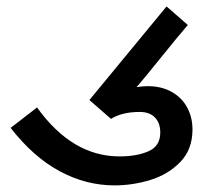

<svg xmlns="http://www.w3.org/2000/svg" viewBox="-20 -569 640 596"><path d="M13 -172 95 -235.5Q204 -83.5 351 -83.5Q404.5 -83.5 441 -99.5Q477.5 -115.5 477.5 -157.5Q477.5 -187.5 460.8 -204.5Q444 -221.5 414 -221.5Q359 -221.5 324.5 -200L257.5 -258.5L497 -549L563 -491.5Q529.5 -452.5 476.5 -386.5Q427.5 -325.5 404 -298.5Q422 -301.5 439 -301.5Q481 -301.5 512.5 -284Q544 -266.5 560.8 -235.8Q577.5 -205 577.5 -167Q577.5 -105 539.5 -66Q501.5 -27 446.2 -10.2Q391 6.5 336 6.5Q246.5 6.5 164.8 -37.8Q83 -82 13 -172Z"/></svg>

Font: JuliaMono SemiBoldItalic
Style: Regular
Weight: 600
Italic angle: -9°
Monospace: yes
Designer: cormullion
Foundry: corm
Version: Version 0.049; ttfautohint (v1.8.4)